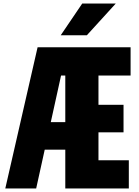

<svg xmlns="http://www.w3.org/2000/svg" viewBox="-20 -1068 790 1088"><path d="M350 0V-220H202V-376H350V-640H326L185 0H10L193 -800H720V-640H538V-474H680V-318H538V-160H710V0ZM324 -868 446 -1048H636L472 -868Z"/></svg>

Font: Martian Mono SemiExpanded ExtraBold
Style: Regular
Weight: 800
Width: 6
Designer: Roman Shamin
Foundry: Evil Martians
Version: Version 1.000